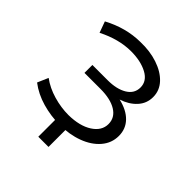

<svg xmlns="http://www.w3.org/2000/svg" viewBox="-178 -653 891 891"><g transform="rotate(45 267.0 -208.0)"><path d="M242 6Q185 6 129 -10Q73 -26 30 -59L53 -112Q91 -84 141 -69.5Q191 -55 240 -55Q313 -56 357 -84.5Q401 -113 401 -157Q401 -199 363 -222.5Q325 -246 259 -246H154V-298H254Q313 -298 349.5 -320Q386 -342 386 -382Q386 -424 343 -447Q300 -470 236 -470Q196 -470 154.5 -459Q113 -448 72 -427L52 -482Q142 -530 235 -531Q297 -533 348 -516Q399 -499 429 -467Q459 -435 459 -392Q459 -350 431 -319.5Q403 -289 357 -274Q413 -261 443.5 -229.5Q474 -198 474 -152Q474 -105 443 -69Q412 -33 359.5 -13.5Q307 6 242 6ZM212 115V-17H279V115Z"/></g></svg>

Font: Montserrat
Style: Regular
Weight: 400
Designer: Julieta Ulanovsky
Foundry: Julieta Ulanovsky
Version: Version 9.000; ttfautohint (v1.8.4.7-5d5b)